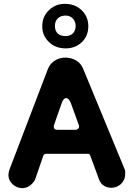

<svg xmlns="http://www.w3.org/2000/svg" viewBox="-20 -964 696 1000"><path d="M322 -712C356 -712 384 -723 407 -745C429 -767 440 -794 440 -827C440 -861 428 -889 405 -911C382 -933 353 -944 318 -944C285 -944 258 -933 235 -911C212 -889 200 -861 200 -827C200 -794 212 -767 235 -745C258 -723 287 -712 322 -712ZM322 -776C287 -776 266 -794 266 -829C266 -861 287 -883 322 -883C351 -883 374 -861 374 -829C374 -794 351 -776 322 -776ZM96 16C121 16 146 1 162 -27L206 -154C209 -160 214 -163 221 -163H437C444 -163 449 -160 450 -154L496 -29C507 2 535 14 560 14C596 14 632 -13 632 -58C632 -66 633 -75 629 -83L413 -606C398 -645 359 -664 320 -664C284 -664 246 -645 230 -606L29 -80C26 -71 24 -62 24 -53C24 -12 61 16 96 16ZM278 -288C263 -288 260 -297 260 -304C260 -307 260 -309 261 -312L301 -426C307 -444 315 -453 325 -453C334 -453 342 -444 349 -427L390 -314C391 -311 392 -308 392 -305C392 -297 385 -288 373 -288Z"/></svg>

Font: Dongle
Style: Bold
Weight: 700
Designer: Yanghee Ryu
Foundry: Yanghee Ryu
Version: Version 2.000